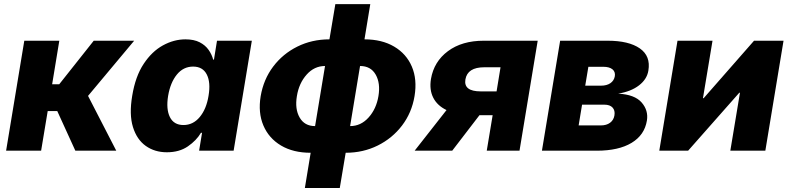

<svg xmlns="http://www.w3.org/2000/svg" viewBox="-20 -748 3919 953"><path d="M10.3 0 100.6 -545.9H274.4L238.8 -329.6H273.9L445.3 -545.9H646L417 -272L557.1 0H354L264.2 -196.8H216.8L184.1 0Z M808.1 7.8Q748 7.8 703.6 -23.7Q659.2 -55.2 639.9 -117.4Q620.6 -179.7 636.2 -272.5Q651.9 -368.7 692.9 -430.7Q733.9 -492.7 788.6 -522.7Q843.3 -552.7 900.4 -552.7Q942.9 -552.7 971.2 -538.1Q999.5 -523.4 1015.6 -500.2Q1031.7 -477.1 1038.1 -452.1H1042L1057.1 -545.9H1230L1139.6 0H968.3L982.9 -88.9H977.5Q955.1 -50.8 912.6 -21.5Q870.1 7.8 808.1 7.8ZM890.6 -127.4Q938.5 -127.4 971.4 -167Q1004.4 -206.5 1015.1 -272.5Q1026.4 -339.4 1006.3 -378.4Q986.3 -417.5 938.5 -417.5Q890.1 -417.5 857.9 -377.9Q825.7 -338.4 814.5 -272.5Q803.7 -206.5 823.2 -167Q842.8 -127.4 890.6 -127.4Z M1493.2 185.1 1522 10.3Q1435.5 10.3 1375 -25.6Q1314.5 -61.5 1287.4 -125Q1260.3 -188.5 1273.9 -271Q1288.1 -354 1335.9 -417.5Q1383.8 -481 1456.1 -516.8Q1528.3 -552.7 1615.2 -552.7L1644.5 -727.5H1817.9L1789.1 -552.7Q1875.5 -552.7 1936.3 -516.8Q1997.1 -481 2024.2 -417.5Q2051.3 -354 2037.6 -271Q2023.9 -188.5 1975.6 -125Q1927.2 -61.5 1854.7 -25.6Q1782.2 10.3 1695.8 10.3L1666.5 185.1ZM1767.1 -420.4 1717.8 -122.1Q1771 -122.1 1809.3 -164.6Q1847.7 -207 1858.4 -271Q1869.1 -335 1844.7 -377.7Q1820.3 -420.4 1767.1 -420.4ZM1543.9 -122.1 1593.3 -420.4Q1540 -420.4 1502 -377.7Q1463.9 -335 1453.6 -271Q1442.9 -207 1467.3 -164.6Q1491.7 -122.1 1543.9 -122.1Z M2558.6 0H2396L2425.3 -176.3H2359.9L2224.6 0H2038.1L2196.3 -201.7Q2150.4 -223.6 2130.4 -263.2Q2110.4 -302.7 2119.1 -356Q2133.8 -442.4 2203.4 -494.1Q2272.9 -545.9 2381.3 -545.9H2648.9ZM2444.8 -294.4 2464.4 -414.1H2383.8Q2300.3 -414.1 2290 -353.5Q2280.3 -294.4 2366.2 -294.4Z M2669.9 0 2760.3 -545.9H2995.6Q3101.1 -545.9 3155.8 -507.8Q3210.4 -469.7 3198.2 -397.5Q3191.4 -355 3152.1 -324.5Q3112.8 -293.9 3048.3 -283.2Q3130.4 -278.8 3164.8 -239.3Q3199.2 -199.7 3190.9 -149.4Q3179.2 -77.6 3114.7 -38.8Q3050.3 0 2941.9 0ZM2852.1 -125.5H2962.4Q2990.2 -125.5 3008.1 -138.7Q3025.9 -151.9 3029.8 -175.3Q3033.7 -199.7 3020.5 -214.1Q3007.3 -228.5 2979.5 -228.5H2869.1ZM2884.8 -322.8H2963.4Q2991.7 -322.8 3009.8 -335.2Q3027.8 -347.7 3031.7 -369.6Q3035.2 -391.6 3019.8 -404.1Q3004.4 -416.5 2974.1 -416.5H2900.4Z M3778.8 0H3605L3652.8 -287.6H3649.4L3395.5 0H3252.4L3342.8 -545.9H3516.6L3469.2 -260.7H3472.7L3722.7 -545.9H3869.1Z"/></svg>

Font: Inter Extra Bold
Style: Italic
Weight: 800
Italic angle: -9.39999°
Designer: Rasmus Andersson
Foundry: rsms
Version: Version 4.000;git-3c8e0fc